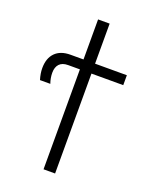

<svg xmlns="http://www.w3.org/2000/svg" viewBox="-137 -800 687 874"><g transform="rotate(20 206.0 -363.0)"><path d="M184 -484H127Q99 -484 85 -469Q71 -454 71 -427Q71 -401 80 -376H30Q21 -405 21 -431Q21 -479 47 -505.5Q73 -532 121 -532H184V-726H240V-532H394V-484H240V0H184Z"/></g></svg>

Font: Noto Sans UI NarrowLight
Style: Regular
Weight: 300
Width: 4
Designer: Monotype Design Team
Foundry: Monotype Imaging Inc.
Version: Version 1.001